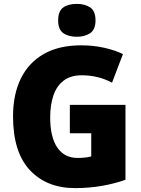

<svg xmlns="http://www.w3.org/2000/svg" viewBox="-20 -957 726 987"><path d="M339 -418H625V-33Q570 -13 503.5 -1.5Q437 10 366 10Q220 10 133.5 -82.5Q47 -175 47 -359Q47 -472 87.5 -554Q128 -636 206 -680Q284 -724 397 -724Q460 -724 515.5 -711.5Q571 -699 612 -679L556 -532Q485 -570 400 -570Q343 -570 307 -542.5Q271 -515 254.5 -466Q238 -417 238 -354Q238 -252 274.5 -198.5Q311 -145 380 -145Q396 -145 416 -147Q436 -149 449 -153V-272H339ZM375 -937Q417 -937 444 -918.5Q471 -900 471 -852Q471 -805 443.5 -786.5Q416 -768 375 -768Q332 -768 305.5 -786.5Q279 -805 279 -852Q279 -900 305 -918.5Q331 -937 375 -937Z"/></svg>

Font: Noto Sans Malayalam SemiCondensed Black
Style: Regular
Weight: 900
Width: 4
Designer: Jelle Bosma - Monotype Design Team
Foundry: Monotype Imaging Inc.
Version: Version 2.104; ttfautohint (v1.8.4.7-5d5b)